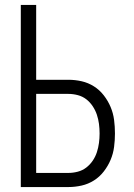

<svg xmlns="http://www.w3.org/2000/svg" viewBox="-20 -755 540 775"><path d="M64 0H256Q283 0 309.5 -6Q336 -12 359 -26.5Q382 -41 399 -63Q416 -85 426.5 -110Q437 -135 440.5 -162Q444 -189 444 -216Q444 -244 440.5 -271Q437 -298 426.5 -323Q416 -348 399 -370Q382 -392 359 -406.5Q336 -421 309.5 -427Q283 -433 256 -433H126V-735H64ZM126 -57V-376H256Q275 -376 294 -371Q313 -366 328 -354.5Q343 -343 354 -326.5Q365 -310 371 -292Q377 -274 379.5 -255Q382 -236 382 -216Q382 -197 379.5 -178Q377 -159 371 -140.5Q365 -122 354 -106Q343 -90 328 -78.5Q313 -67 294 -62Q275 -57 256 -57Z"/></svg>

Font: Iosevka SS09 Light
Style: Regular
Weight: 300
Monospace: yes
Designer: Belleve Invis
Foundry: Belleve Invis
Version: Version 5.2.1; ttfautohint (v1.8.3)